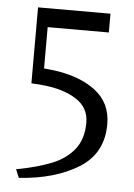

<svg xmlns="http://www.w3.org/2000/svg" viewBox="-49 -663 497 713"><g transform="rotate(5 200.0 -306.5)"><path d="M358 -215Q358 -106 270 -51.5Q182 3 48 12L35 -19Q114 -34 166.5 -55Q219 -76 249.5 -114.5Q280 -153 280 -214Q280 -270 231.5 -301Q183 -332 104 -339L64 -342V-625H334V-555H106V-401L136 -398Q237 -386 297.5 -340.5Q358 -295 358 -215Z"/></g></svg>

Font: Gupter
Style: Regular
Weight: 400
Designer: Octavio Pardo
Version: Version 1.000